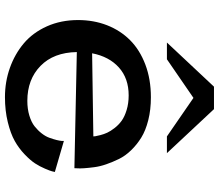

<svg xmlns="http://www.w3.org/2000/svg" viewBox="-74 -787 875 767"><g transform="rotate(90 363.5 -403.5)"><path d="M326.2 -820.8H416L591.8 -632.8H524.9L371.1 -738.8L216.8 -632.8H149.9ZM667 -185.1Q666 -180.7 664.3 -173.6Q662.6 -166.5 653.8 -145.8Q645 -125 632.8 -106.2Q620.6 -87.4 596.7 -64.5Q572.8 -41.5 543.2 -24.9Q513.7 -8.3 467.8 2.9Q421.9 14.2 368.2 14.2Q306.6 14.2 251.5 -5.4Q196.3 -24.9 153.3 -61Q110.4 -97.2 85.2 -153.3Q60.1 -209.5 60.1 -277.8Q60.1 -340.3 80.8 -393.6Q101.6 -446.8 140.4 -485.6Q179.2 -524.4 237.8 -546.6Q296.4 -568.8 368.2 -568.8Q418.5 -568.8 460 -558.3Q501.5 -547.9 529.8 -530.3Q558.1 -512.7 580.3 -489.7Q602.5 -466.8 615 -441.4Q627.4 -416 636.2 -390.6Q645 -365.2 647.9 -342.3Q650.9 -319.3 652.1 -301.8Q653.3 -284.2 652.3 -273.4L651.9 -263.2L188 -272.9Q189.5 -180.2 243.4 -127.7Q297.4 -75.2 382.8 -75.2Q415.5 -75.2 441.9 -83.3Q468.3 -91.3 484.6 -104.2Q501 -117.2 512.9 -132.6Q524.9 -147.9 530.5 -163.6Q536.1 -179.2 539.3 -192.1Q542.5 -205.1 543 -212.9V-221.2ZM524.9 -338.9Q524.9 -341.8 524.2 -346.9Q523.4 -352.1 519.8 -366.7Q516.1 -381.3 510 -394.5Q503.9 -407.7 491.2 -424.1Q478.5 -440.4 462.2 -452.1Q445.8 -463.9 419.4 -471.9Q393.1 -480 360.8 -480Q293 -480 249.5 -440.9Q206.1 -401.9 192.9 -334Z"/></g></svg>

Font: Sporting Grotesque
Style: Regular
Weight: 400
Designer: Lucas LE BIHAN
Foundry: Lucas LE BIHAN
Version: Version 2.001;PS 2.1;hotconv 1.0.88;makeotf.lib2.5.647800